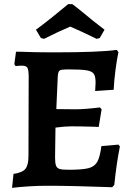

<svg xmlns="http://www.w3.org/2000/svg" viewBox="-20 -894 636 924"><path d="M557 -189Q541 -111 530 -4L520 7Q329 0 209 0Q125 0 38 10L45 -57Q87 -63 102 -81Q117 -99 117 -143L118 -524Q118 -557 112 -567.5Q106 -578 86 -578Q73 -578 55 -576L49 -585L57 -645H77Q148 -642 238 -642Q461 -642 542 -654L550 -643Q542 -606 535.5 -555Q529 -504 527 -462L438 -456L440 -496Q440 -526 431.5 -538.5Q423 -551 397.5 -555.5Q372 -560 312 -560Q286 -560 276 -558Q266 -556 262.5 -549Q259 -542 258 -526L251 -369L345 -368Q366 -368 397.5 -370.5Q429 -373 461 -377L469 -368L455 -283Q442 -283 435 -284Q365 -286 324 -286Q293 -286 247 -280L245 -137Q245 -109 249.5 -97Q254 -85 266.5 -81Q279 -77 310 -77Q376 -77 405.5 -84.5Q435 -92 448 -115Q461 -138 468 -191L550 -198ZM177 -711 153 -751Q222 -802 308 -874H328Q328 -875 368 -843Q429 -792 483 -751L460 -711L445 -707Q370 -744 318 -766Q263 -743 192 -707Z"/></svg>

Font: Alegreya
Style: Bold
Weight: 700
Designer: Juan Pablo del Peral
Foundry: Huerta Tipografica
Version: Version 2.008; ttfautohint (v1.8)